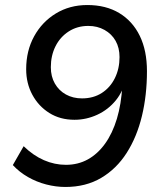

<svg xmlns="http://www.w3.org/2000/svg" viewBox="-20 -734 640 763"><path d="M240 9Q202 9 163.5 -1Q125 -11 91 -30.5Q57 -50 31 -78L74 -153Q112 -116 154.5 -97.5Q197 -79 242 -79Q290 -79 329 -100.5Q368 -122 397.5 -163Q427 -204 444.5 -262Q462 -320 466 -393L468 -424L479 -423Q471 -373 440.5 -335.5Q410 -298 366.5 -278Q323 -258 276 -258Q219 -258 176 -285Q133 -312 108.5 -357.5Q84 -403 84 -459Q84 -532 115.5 -589.5Q147 -647 202 -680.5Q257 -714 327 -714Q401 -714 454 -682Q507 -650 535.5 -591.5Q564 -533 564 -451Q564 -356 544 -273Q524 -190 483.5 -126.5Q443 -63 382 -27Q321 9 240 9ZM306 -343Q351 -343 384.5 -364.5Q418 -386 436.5 -423.5Q455 -461 455 -507Q455 -544 439.5 -571.5Q424 -599 395.5 -615Q367 -631 331 -631Q287 -631 253 -609Q219 -587 200.5 -550Q182 -513 182 -467Q182 -430 198 -402Q214 -374 242 -358.5Q270 -343 306 -343Z"/></svg>

Font: Nunito Sans 12pt ExtraLight 12pt SemiBold
Style: Italic
Weight: 600
Italic angle: -9°
Version: Version 3.101;gftools[0.9.27]